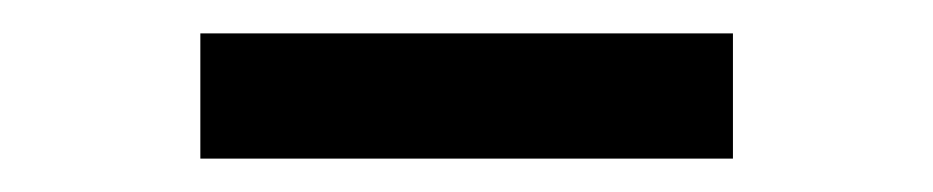

<svg xmlns="http://www.w3.org/2000/svg" viewBox="-20 -572 559 115"><path d="M100 -477H419V-552H100Z"/></svg>

Font: All Genders v4
Style: Bold
Weight: 700
Designer: Rassam Alawdi
Foundry: Rassam Art
Version: Version 3.100;FEAKit 1.0